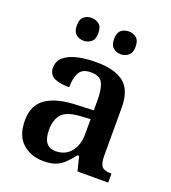

<svg xmlns="http://www.w3.org/2000/svg" viewBox="-138 -852 860 964"><g transform="rotate(20 292.0 -369.5)"><path d="M203 10Q137 10 92 -29.5Q47 -69 47 -152Q47 -232 103 -271Q159 -310 273 -313L355 -316V-374Q355 -427 341 -459Q327 -491 277 -491Q231 -491 215 -461Q199 -431 199 -383Q144 -383 116.5 -398Q89 -413 89 -448Q89 -484 115.5 -506Q142 -528 186 -538Q230 -548 284 -548Q383 -548 432.5 -509.5Q482 -471 482 -376V-120Q482 -78 495.5 -63Q509 -48 543 -48H547V0H383L364 -76H355Q334 -49 314 -29.5Q294 -10 268.5 0Q243 10 203 10ZM244 -58Q295 -58 325 -94Q355 -130 355 -191V-269L302 -266Q231 -262 204 -232.5Q177 -203 177 -147Q177 -58 244 -58ZM386 -627Q362 -627 345 -641Q328 -655 328 -688Q328 -722 345 -735.5Q362 -749 386 -749Q408 -749 425.5 -735.5Q443 -722 443 -688Q443 -655 425.5 -641Q408 -627 386 -627ZM186 -627Q163 -627 146 -641Q129 -655 129 -688Q129 -722 146 -735.5Q163 -749 186 -749Q209 -749 226.5 -735.5Q244 -722 244 -688Q244 -655 226.5 -641Q209 -627 186 -627Z"/></g></svg>

Font: Noto Serif Hentaigana SemiBold
Style: Regular
Weight: 600
Designer: Kazuhiro Yamada
Foundry: nipponia
Version: Version 1.000; ttfautohint (v1.8.4.7-5d5b)